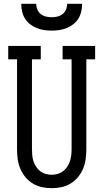

<svg xmlns="http://www.w3.org/2000/svg" viewBox="-20 -975 540 1003"><path d="M250 8Q224 8 198.5 2.5Q173 -3 151 -16.5Q129 -30 112.5 -50Q96 -70 86 -94Q76 -118 72.5 -143.5Q69 -169 69 -195V-665H23V-735H193V-665H147V-195Q147 -179 148.5 -163Q150 -147 155 -132Q160 -117 169 -103.5Q178 -90 190.5 -80.5Q203 -71 218.5 -66.5Q234 -62 250 -62Q266 -62 281.5 -66.5Q297 -71 309.5 -80.5Q322 -90 331 -103.5Q340 -117 345 -132Q350 -147 352 -163Q354 -179 354 -195V-665H307V-735H477V-665H431V-195Q431 -169 427.5 -143.5Q424 -118 414 -94Q404 -70 387.5 -50Q371 -30 349 -16.5Q327 -3 301.5 2.5Q276 8 250 8ZM250 -815Q230 -815 210 -818Q190 -821 171.5 -828.5Q153 -836 137 -848.5Q121 -861 110.5 -878Q100 -895 95.5 -915Q91 -935 91 -955H169Q169 -940 175 -925.5Q181 -911 193 -901.5Q205 -892 220 -888.5Q235 -885 250 -885Q265 -885 280 -888.5Q295 -892 307 -901.5Q319 -911 325 -925.5Q331 -940 331 -955H409Q409 -935 404.5 -915Q400 -895 389.5 -878Q379 -861 363 -848.5Q347 -836 328.5 -828.5Q310 -821 290 -818Q270 -815 250 -815Z"/></svg>

Font: Iosevka Slab
Style: Regular
Weight: 400
Monospace: yes
Designer: Belleve Invis
Foundry: Belleve Invis
Version: Version 11.2.4; ttfautohint (v1.8.3)